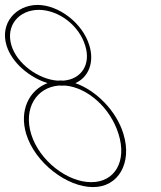

<svg xmlns="http://www.w3.org/2000/svg" viewBox="-133 -770 653 780"><path d="M-26.3 -225C-55.7 -321.3 -14.9 -403.8 60 -432.3C-14.2 -455.7 -85.2 -515.8 -106.4 -585C-134.2 -676 -68.5 -749 19.1 -750C106.6 -750 203.5 -675 230.1 -585C251.2 -516.1 226.4 -455.6 173 -432.2C256.3 -403.4 340.5 -320 368.7 -225C404.5 -108 347.6 -9 244.4 -10C139.4 -10 9.5 -108 -26.3 -225ZM-86.4 -585C-63.5 -510.2 23.8 -447.9 100.5 -442.4C104.6 -442.8 108.7 -443 112.9 -443C117.1 -443 121.2 -442.8 125.5 -442.5C198.4 -448.6 237.1 -509.1 213.1 -585C188.4 -666 107.1 -729 25.2 -730C-56.4 -730 -111.1 -666 -86.4 -585ZM131.8 -422.4C127.7 -422.1 123.6 -422 119.3 -422C115.1 -422 110.9 -422.2 106.6 -422.5C16 -415.3 -38.7 -331.1 -6.3 -225C27 -116 142.6 -29 238.3 -30C333.5 -30 383.3 -115 348.7 -225C316.3 -331.1 223.3 -414.3 131.8 -422.4Z"/></svg>

Font: Nordica Plus
Style: NordicaClassicUltLtCondOpObl
Weight: 300
Version: Version 1.01